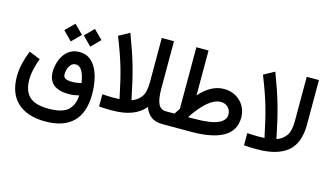

<svg xmlns="http://www.w3.org/2000/svg" viewBox="-98 -1001 2665 1553"><g transform="rotate(15 1234.0 -224.0)"><path d="M475.1 -528.8 548.8 -602.5 623 -528.8 548.8 -454.1ZM312 -528.8 385.7 -602.5 460 -528.8 385.7 -454.1ZM180.2 -250.5Q162.6 -204.6 152.1 -158.2Q141.6 -111.8 141.6 -68.8Q141.6 26.4 191.7 72.3Q241.7 118.2 350.6 118.2Q466.8 118.2 513.9 74.7Q561 31.2 564.9 -50.3Q543.5 -44.9 522.9 -41.7Q502.4 -38.6 477.5 -38.6Q395 -38.6 351.6 -74.2Q308.1 -109.9 308.1 -180.2Q308.1 -215.3 318.1 -252.2Q328.1 -289.1 348.6 -320.3Q369.1 -351.6 401.1 -370.8Q433.1 -390.1 477.5 -390.1Q529.3 -390.1 564.9 -363.8Q600.6 -337.4 622.3 -293.5Q644 -249.5 653.8 -195.3Q663.6 -141.1 663.6 -85.9Q663.6 69.3 584.5 147Q505.4 224.6 352.1 224.6Q203.1 224.6 120.6 149.7Q38.1 74.7 38.1 -66.4Q38.1 -121.1 51 -177.2Q64 -233.4 86.4 -288.6ZM557.1 -151.9Q552.7 -184.1 543 -214.8Q533.2 -245.6 516.4 -265.4Q499.5 -285.2 474.1 -285.2Q450.2 -285.2 435.1 -268.6Q419.9 -252 412.8 -229Q405.8 -206.1 405.8 -187Q405.8 -161.6 423.3 -151.4Q440.9 -141.1 481.9 -141.1Q518.1 -141.1 557.1 -151.9Z M1089.8 -301.8V-671.9H1191.9V-276.9Q1191.9 -187.5 1211.7 -147.5Q1231.4 -107.4 1276.4 -107.4H1293.9V0H1274.9Q1216.3 0 1180.4 -26.1Q1144.5 -52.2 1126 -103.5Q1041 -1.5 856 -1.5Q845.2 -1.5 824.2 -1.7Q803.2 -2 780.8 -2.9Q758.3 -3.9 743.2 -5.4V-107.4Q768.1 -106 792.7 -105Q817.4 -104 832.5 -104Q857.4 -104 887.7 -105.5Q871.1 -184.6 857.2 -244.4Q843.3 -304.2 827.9 -356.9Q812.5 -409.7 792.5 -466.6Q772.5 -523.4 743.2 -597.2L833.5 -646.5Q862.3 -569.3 883.3 -508.3Q904.3 -447.3 920.4 -390.4Q936.5 -333.5 951.4 -269.3Q966.3 -205.1 983.4 -121.6Q1031.7 -138.2 1060.8 -177.2Q1089.8 -216.3 1089.8 -301.8Z M1481.4 -295.9Q1527.8 -348.6 1578.4 -376.2Q1628.9 -403.8 1684.1 -403.8Q1740.7 -403.8 1784.2 -378.9Q1827.6 -354 1852.5 -311.5Q1877.4 -269 1877.4 -215.8Q1877.4 -106.4 1785.4 -53.2Q1693.4 0 1516.6 0H1274.4V-107.4H1347.2Q1355.5 -120.1 1363.8 -132.3Q1372.1 -144.5 1379.4 -156.7V-671.9H1481.4ZM1514.2 -108.4Q1647.9 -108.4 1709.5 -135.5Q1771 -162.6 1771 -211.9Q1771 -248 1747.6 -272Q1724.1 -295.9 1685.5 -295.9Q1585 -295.9 1460.4 -107.9Z M2101.6 -105.5Q2085 -184.6 2071 -244.4Q2057.1 -304.2 2041.7 -356.9Q2026.4 -409.7 2006.3 -466.6Q1986.3 -523.4 1957 -597.2L2047.4 -646.5Q2076.2 -569.3 2097.2 -508.3Q2118.2 -447.3 2134.3 -390.4Q2150.4 -333.5 2165.3 -269.3Q2180.2 -205.1 2197.3 -121.6Q2245.6 -138.2 2274.7 -177.2Q2303.7 -216.3 2303.7 -301.8V-671.9H2405.8V-301.3Q2405.8 -141.6 2320.1 -71.5Q2234.4 -1.5 2069.8 -1.5Q2059.1 -1.5 2038.1 -1.7Q2017.1 -2 1994.6 -2.9Q1972.2 -3.9 1957 -5.4V-107.4Q1981.9 -106 2006.6 -105Q2031.2 -104 2046.4 -104Q2071.3 -104 2101.6 -105.5Z"/></g></svg>

Font: Vazir Medium FD-UI
Style: Medium-FD-UI
Weight: 500
Designer: Saber Rastikerdar
Foundry: Saber Rastikerdar
Version: Version 30.1.0